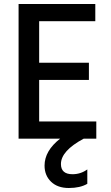

<svg xmlns="http://www.w3.org/2000/svg" viewBox="-20 -694 554 961"><path d="M462 0H399Q285 61 285 127Q285 178 343 178Q384 178 417 154V226Q381 247 324.5 247Q268 247 235.5 215.5Q203 184 203 135Q203 61 281 0H73V-674H457V-588H176V-380H425V-294H176V-86H462Z"/></svg>

Font: Hind Medium
Style: Regular
Weight: 500
Designer: Manushi Parikh, Satya Rajpurohit
Foundry: Indian Type Foundry
Version: Version 1.201;PS 1.0;hotconv 1.0.78;makeotf.lib2.5.61930; tt